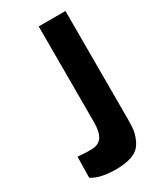

<svg xmlns="http://www.w3.org/2000/svg" viewBox="-188 -799 731 871"><g transform="rotate(-30 178.0 -363.5)"><path d="M26 -23 28 -132Q73 -128 105 -129.5Q137 -131 153.5 -153.5Q170 -176 171 -226V-732H311V-165Q311 -134 308.5 -112Q306 -90 293.5 -61.5Q281 -33 258 -18Q217 7 141 5Q65 3 26 -23Z"/></g></svg>

Font: Mina
Style: Bold
Weight: 700
Version: Version 1.000